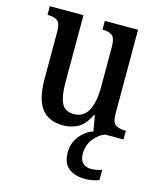

<svg xmlns="http://www.w3.org/2000/svg" viewBox="-115 -620 788 938"><g transform="rotate(15 279.0 -150.5)"><path d="M232 10Q159 10 123 -37Q87 -84 87 -186V-424Q87 -468 70 -480Q53 -492 23 -492H20V-536H190V-195Q190 -127 206.5 -92Q223 -57 269 -57Q319 -57 341.5 -101Q364 -145 364 -218V-421Q364 -468 346 -480Q328 -492 301 -492H298V-536H466V-111Q466 -66 485 -55Q504 -44 531 -44H536V0H384L370 -79H366Q342 -28 308.5 -9Q275 10 232 10ZM406 235Q351 235 320 210Q289 185 289 130Q289 97 303 70.5Q317 44 339 25.5Q361 7 385 0H443Q414 10 388 41.5Q362 73 362 120Q362 151 378 165.5Q394 180 420 180Q445 180 474 170V221Q461 228 440.5 231.5Q420 235 406 235Z"/></g></svg>

Font: Noto Serif Lao Condensed Medium
Style: Regular
Weight: 500
Width: 3
Designer: Monotype Design Team
Foundry: Monotype Imaging Inc.
Version: Version 2.003; ttfautohint (v1.8.4.7-5d5b)